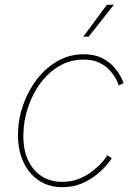

<svg xmlns="http://www.w3.org/2000/svg" viewBox="-20 -778 571 806"><path d="M241.7 7.8Q184.6 7.8 142.1 -21Q99.6 -49.8 76.9 -100.8Q54.2 -151.9 55.7 -217.8Q56.6 -279.8 77.6 -339.1Q98.6 -398.4 135.7 -446.3Q172.9 -494.1 222.7 -522.2Q272.5 -550.3 331.1 -550.3Q376.5 -550.3 407.5 -534.7Q438.5 -519 458 -496.8Q477.5 -474.6 487.3 -455.1Q497.1 -435.5 498.5 -428.2L478 -419.4Q476.6 -427.2 467.8 -444.6Q459 -461.9 442.1 -481.2Q425.3 -500.5 397.9 -514.2Q370.6 -527.8 331.1 -527.8Q274.9 -527.8 229 -501Q183.1 -474.1 149.7 -428.7Q116.2 -383.3 97.7 -327.6Q79.1 -272 78.1 -214.4Q76.7 -153.8 96.4 -108.9Q116.2 -64 153.3 -39.3Q190.4 -14.6 241.7 -14.6Q282.2 -14.6 315.2 -28.8Q348.1 -43 372.6 -63Q397 -83 411.9 -100.8Q426.8 -118.7 430.2 -126L449.2 -114.3Q445.3 -106.4 429.2 -86.9Q413.1 -67.4 386.2 -45.4Q359.4 -23.4 323 -7.8Q286.6 7.8 241.7 7.8ZM329.6 -624 428.7 -757.8H458L352.1 -624Z"/></svg>

Font: Inter 16pt Thin
Style: Italic
Weight: 250
Italic angle: -9.3988°
Version: Version 4.001;git-66647c0bb